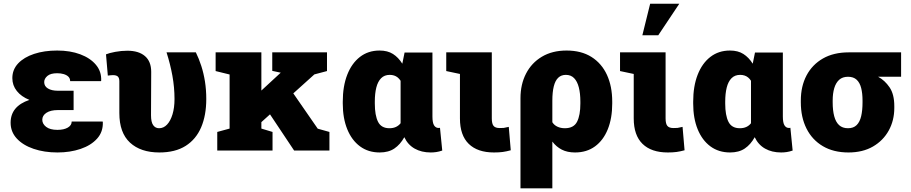

<svg xmlns="http://www.w3.org/2000/svg" viewBox="-20 -810 4903 1033"><path d="M289.1 10.3Q217.8 10.3 160.6 -9.3Q103.5 -28.8 70.3 -64.7Q37.1 -100.6 37.1 -149.9Q37.1 -238.3 138.2 -272.5Q94.7 -290 70.6 -320.3Q46.4 -350.6 46.4 -389.6Q46.4 -435.5 77.6 -468.8Q108.9 -502 163.3 -520Q217.8 -538.1 287.6 -538.1Q357.9 -538.1 411.9 -517.8Q465.8 -497.6 496.1 -461.4Q526.4 -425.3 524.4 -376.5L523.4 -373.5H357.4Q357.4 -388.2 347.9 -397.5Q338.4 -406.7 322.5 -411.4Q306.6 -416 287.6 -416Q252 -416 234.9 -401.4Q217.8 -386.7 217.8 -368.2Q217.8 -346.2 237.8 -334Q257.8 -321.8 291.5 -321.8H376V-217.8H291.5Q252 -217.8 229.7 -203.1Q207.5 -188.5 207.5 -165.5Q207.5 -143.6 228.3 -127.4Q249 -111.3 289.1 -111.3Q323.7 -111.3 344.7 -123.5Q365.7 -135.7 365.7 -156.2H532.2L533.2 -153.3Q535.2 -100.6 502.4 -64.2Q469.7 -27.8 413.6 -8.8Q357.4 10.3 289.1 10.3Z M837.4 10.3Q736.8 10.3 679.4 -42.7Q622.1 -95.7 622.1 -201.7V-372.6Q622.1 -390.6 614 -398.2Q606 -405.8 587.4 -405.8Q581.1 -405.8 574.5 -405Q567.9 -404.3 560.1 -403.3L550.3 -517.6Q567.4 -524.9 600.1 -531Q632.8 -537.1 665.5 -537.1Q726.1 -537.1 759.8 -508.3Q793.5 -479.5 793.5 -423.3L792.5 -189.9Q792.5 -152.8 804.2 -136.5Q815.9 -120.1 835.9 -120.1Q860.4 -120.1 878.9 -139.9Q897.5 -159.7 908.2 -195.1Q918.9 -230.5 918.9 -277.3Q918.9 -339.8 907.5 -402.8Q896 -465.8 876 -528.3H1033.7Q1050.3 -494.6 1063 -455.3Q1075.7 -416 1082.8 -371.3Q1089.8 -326.7 1089.8 -277.3Q1089.8 -189.9 1062.3 -125.2Q1034.7 -60.5 978.8 -25.1Q922.9 10.3 837.4 10.3Z M1368.2 -136.7 1285.2 -229.5 1489.3 -418 1490.7 -418.9 1444.8 -428.7V-528.3H1739.3V-427.7L1671.4 -409.7ZM1148.9 0V-100.1L1215.3 -118.2V-409.2L1140.1 -427.7V-528.3H1386.2V-118.2L1446.3 -100.1V0ZM1562.5 0 1421.9 -210.9 1542.5 -330.1 1689.5 -117.7 1752.4 -100.1V0Z M2022.9 10.3Q1961.4 10.3 1917 -22.5Q1872.6 -55.2 1848.4 -114.5Q1824.2 -173.8 1824.2 -252.9V-263.2Q1824.2 -345.7 1848.1 -407.5Q1872.1 -469.2 1916.5 -503.7Q1960.9 -538.1 2022 -538.1Q2065.4 -538.1 2094.5 -519.5Q2123.5 -501 2144.5 -467.3L2156.7 -527.3H2306.6V-183.1Q2306.6 -149.4 2315.4 -135.5Q2324.2 -121.6 2339.4 -121.6Q2341.8 -121.6 2344 -121.8Q2346.2 -122.1 2347.2 -122.6L2359.4 0Q2342.3 5.9 2327.1 8.1Q2312 10.3 2297.4 10.3Q2247.6 10.3 2210.9 -10.5Q2174.3 -31.2 2155.3 -71.8Q2133.3 -32.2 2101.8 -11Q2070.3 10.3 2022.9 10.3ZM2075.2 -120.1Q2095.2 -120.1 2110.1 -127Q2125 -133.8 2135.3 -147V-375.5Q2128.4 -386.2 2119.6 -393.3Q2110.8 -400.4 2100.1 -403.8Q2089.4 -407.2 2077.1 -407.2Q2048.3 -407.2 2030.5 -389.2Q2012.7 -371.1 2004.6 -338.9Q1996.6 -306.6 1996.6 -263.2V-252.9Q1996.6 -189.5 2013.9 -154.8Q2031.2 -120.1 2075.2 -120.1Z M2637.7 10.3Q2549.3 10.3 2502 -35.9Q2454.6 -82 2454.6 -172.9V-412.1L2380.9 -427.7V-528.3H2626V-172.9Q2626 -144 2635.5 -132.6Q2645 -121.1 2668.5 -121.1Q2684.1 -121.1 2690.2 -121.8Q2696.3 -122.6 2717.3 -127.4L2728 -1.5Q2704.6 4.9 2684.8 7.6Q2665 10.3 2637.7 10.3Z M2780.3 203.1V-281.7Q2780.3 -356 2810.1 -413.8Q2839.8 -471.7 2895.5 -504.9Q2951.2 -538.1 3028.3 -538.1Q3107.4 -538.1 3162.1 -503.7Q3216.8 -469.2 3245.4 -407.5Q3273.9 -345.7 3273.9 -263.2V-252.9Q3273.9 -173.8 3250 -114.5Q3226.1 -55.2 3181.4 -22.5Q3136.7 10.3 3073.7 10.3Q3032.2 10.3 3002.7 -4.9Q2973.1 -20 2951.7 -48.3V203.1ZM3019 -120.1Q3066.9 -120.1 3084.7 -155Q3102.5 -189.9 3102.5 -252.9V-263.2Q3102.5 -307.6 3094.2 -339.8Q3085.9 -372.1 3068.8 -389.6Q3051.8 -407.2 3024.4 -407.2Q2999.5 -407.2 2983.4 -391.8Q2967.3 -376.5 2959.5 -345.5Q2951.7 -314.5 2951.7 -267.6V-152.3Q2961.9 -136.2 2979.5 -128.2Q2997.1 -120.1 3019 -120.1Z M3572.8 10.3Q3484.4 10.3 3437 -35.9Q3389.6 -82 3389.6 -172.9V-412.1L3315.9 -427.7V-528.3H3561V-172.9Q3561 -144 3570.6 -132.6Q3580.1 -121.1 3603.5 -121.1Q3619.1 -121.1 3625.2 -121.8Q3631.3 -122.6 3652.3 -127.4L3663.1 -1.5Q3639.6 4.9 3619.9 7.6Q3600.1 10.3 3572.8 10.3ZM3436 -620.1 3478 -790H3634.8L3521.5 -620.1Z M3908.2 10.3Q3846.7 10.3 3802.2 -22.5Q3757.8 -55.2 3733.6 -114.5Q3709.5 -173.8 3709.5 -252.9V-263.2Q3709.5 -345.7 3733.4 -407.5Q3757.3 -469.2 3801.8 -503.7Q3846.2 -538.1 3907.2 -538.1Q3950.7 -538.1 3979.7 -519.5Q4008.8 -501 4029.8 -467.3L4042 -527.3H4191.9V-183.1Q4191.9 -149.4 4200.7 -135.5Q4209.5 -121.6 4224.6 -121.6Q4227.1 -121.6 4229.2 -121.8Q4231.4 -122.1 4232.4 -122.6L4244.6 0Q4227.5 5.9 4212.4 8.1Q4197.3 10.3 4182.6 10.3Q4132.8 10.3 4096.2 -10.5Q4059.6 -31.2 4040.5 -71.8Q4018.6 -32.2 3987.1 -11Q3955.6 10.3 3908.2 10.3ZM3960.4 -120.1Q3980.5 -120.1 3995.4 -127Q4010.3 -133.8 4020.5 -147V-375.5Q4013.7 -386.2 4004.9 -393.3Q3996.1 -400.4 3985.4 -403.8Q3974.6 -407.2 3962.4 -407.2Q3933.6 -407.2 3915.8 -389.2Q3897.9 -371.1 3889.9 -338.9Q3881.8 -306.6 3881.8 -263.2V-252.9Q3881.8 -189.5 3899.2 -154.8Q3916.5 -120.1 3960.4 -120.1Z M4544.9 10.3Q4464.4 10.3 4407 -23.7Q4349.6 -57.6 4319.1 -118.4Q4288.6 -179.2 4288.6 -259.3V-269Q4288.6 -345.7 4319.3 -404.1Q4350.1 -462.4 4407.7 -495.4Q4465.3 -528.3 4546.4 -528.3H4828.1V-397H4704.6Q4740.7 -377.4 4766.1 -340.1Q4791.5 -302.7 4791.5 -239.3V-229Q4791.5 -162.1 4761.7 -107.9Q4731.9 -53.7 4676.8 -21.7Q4621.6 10.3 4544.9 10.3ZM4542.5 -120.1Q4571.8 -120.1 4588.9 -137Q4606 -153.8 4613.3 -185.1Q4620.6 -216.3 4620.6 -259.3V-269Q4620.6 -307.6 4613.3 -336.4Q4606 -365.2 4588.9 -381.1Q4571.8 -397 4542.5 -397Q4513.2 -397 4495.1 -380.9Q4477.1 -364.7 4468.5 -335.9Q4460 -307.1 4460 -269V-259.3Q4460 -215.8 4468.3 -184.6Q4476.6 -153.3 4494.6 -136.7Q4512.7 -120.1 4542.5 -120.1Z"/></svg>

Font: Roboto Slab LO Black
Style: Regular
Weight: 900
Designer: Google
Version: Version 2.000